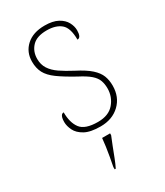

<svg xmlns="http://www.w3.org/2000/svg" viewBox="-191 -619 787 918"><g transform="rotate(-30 202.5 -160.5)"><path d="M206 10Q150 10 119.5 -7Q89 -24 77 -48.5Q65 -73 65 -95Q65 -109 67.5 -118.5Q70 -128 74.5 -132.5Q79 -137 86 -137Q86 -80 110.5 -47.5Q135 -15 206 -15Q265 -15 295 -50Q325 -85 325 -132Q325 -156 318 -175.5Q311 -195 290.5 -213Q270 -231 229 -252Q171 -284 137.5 -308.5Q104 -333 90 -359.5Q76 -386 76 -422Q76 -475 113 -508.5Q150 -542 214 -542Q259 -542 286.5 -527Q314 -512 326 -489.5Q338 -467 338 -445Q338 -426 333 -415.5Q328 -405 317 -405Q317 -470 289 -493.5Q261 -517 211 -517Q156 -517 130 -489.5Q104 -462 104 -421Q104 -390 119 -366.5Q134 -343 162.5 -323.5Q191 -304 231 -283Q282 -257 308 -233.5Q334 -210 343.5 -185.5Q353 -161 353 -131Q353 -68 312 -29Q271 10 206 10ZM161 208Q166 183 170.5 157.5Q175 132 178.5 107.5Q182 83 184 61H228V71Q219 92 208.5 119.5Q198 147 187.5 174Q177 201 167 221H161Z"/></g></svg>

Font: Noto Serif Kannada Thin
Style: Regular
Weight: 250
Version: Version 2.003